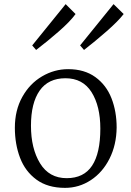

<svg xmlns="http://www.w3.org/2000/svg" viewBox="-20 -898 635 930"><path d="M52 0ZM545 -280Q544 -196 510.5 -129.5Q477 -63 420 -25.5Q363 12 295 12Q211 12 156.5 -28Q102 -68 77 -134Q52 -200 52 -279Q52 -364 88 -428.5Q124 -493 183.5 -528Q243 -563 310 -563Q389 -563 442 -524.5Q495 -486 520 -422Q545 -358 545 -280ZM130 -289Q130 -179 174 -107Q218 -35 303 -35Q386 -35 426 -95.5Q466 -156 466 -275Q466 -384 423.5 -451.5Q381 -519 297 -519Q214 -519 172 -459Q130 -399 130 -289ZM298 -878 346 -830Q320 -794 265 -746Q210 -698 155 -656L136 -678ZM530 -878 579 -830Q552 -795 496.5 -746.5Q441 -698 387 -656L368 -678Z"/></svg>

Font: Martel Light
Style: Regular
Weight: 300
Designer: Dan Reynolds
Foundry: Dan Reynolds
Version: Version 1.001; ttfautohint (v1.1) -l 5 -r 5 -G 72 -x 0 -D la